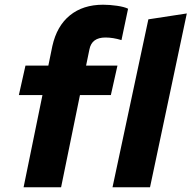

<svg xmlns="http://www.w3.org/2000/svg" viewBox="-20 -794 812 814"><path d="M80 0 160 -391H60L88 -516H185L202 -599Q221 -684 276.5 -729Q332 -774 417 -774Q445 -774 476 -769.5Q507 -765 523 -757L495 -624Q459 -635 427 -635Q398 -635 381 -622.5Q364 -610 359 -584L345 -516H478L450 -391H319L239 0ZM457 0 609 -712 772 -737 616 0Z"/></svg>

Font: Red Hat Text VF
Style: Italic
Weight: 400
Italic angle: -12°
Designer: Pentagram, MCKL
Foundry: Pentagram, MCKL
Version: Version 1.023